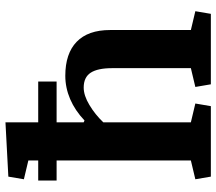

<svg xmlns="http://www.w3.org/2000/svg" viewBox="-65 -738 803 713"><g transform="rotate(-90 336.5 -381.5)"><path d="M27.3 -57.6 97.2 -74.2V-572.8H22.5V-641.1H97.2V-677.7L27.3 -694.3L37.1 -752L238.8 -762.7V-641.1H390.1V-572.8H238.8V-472.2L245.6 -469.2Q282.7 -504.4 325 -522.5Q367.2 -540.5 411.6 -540.5Q494.1 -540.5 537.8 -498.3Q581.5 -456.1 581.5 -374V-74.2L651.4 -57.6L641.6 0H379.9L370.1 -57.6L439.9 -74.2V-366.7Q439.9 -419.9 423.1 -446Q406.2 -472.2 367.7 -472.2Q338.4 -472.2 303 -450.9Q267.6 -429.7 238.8 -399.4V-74.2L308.6 -57.6L298.8 0H37.1Z"/></g></svg>

Font: Noticia Text
Style: Bold
Weight: 700
Designer: JM Sole
Foundry: JM Sole
Version: Version 1.003